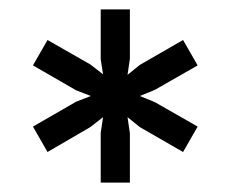

<svg xmlns="http://www.w3.org/2000/svg" viewBox="-20 -717 490 408"><path d="M194 -329H256V-434L251 -468L277 -447L369 -394L400 -448L309 -500L277 -513L309 -526L400 -578L369 -632L277 -579L251 -558L256 -592V-697H194V-591L199 -559L172 -580L81 -632L50 -578L142 -525L173 -513L142 -501L50 -448L81 -394L172 -447L199 -468L194 -435Z"/></svg>

Font: Fixel Display Regular
Style: Regular
Weight: 400
Designer: AlfaBravo + MacPaw
Foundry: Kyrylo Tkachov, Marchela Mozhyna, Serhii Makarenko, Maria Weinstein, Zakhar Kryvoshyya
Version: Version 1.211